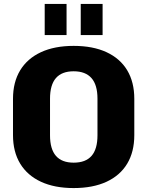

<svg xmlns="http://www.w3.org/2000/svg" viewBox="-20 -944 749 975"><path d="M354 11Q257 11 188 -21Q119 -53 82.5 -113Q46 -173 46 -258V-442Q46 -527 82.5 -587Q119 -647 188 -679Q257 -711 354 -711Q452 -711 521 -679Q590 -647 626 -587Q662 -527 662 -442V-258Q662 -173 626 -113Q590 -53 521 -21Q452 11 354 11ZM354 -118Q415 -118 445 -152.5Q475 -187 475 -257V-443Q475 -513 444.5 -547.5Q414 -582 354 -582Q294 -582 264 -547.5Q234 -513 234 -443V-257Q234 -187 264 -152.5Q294 -118 354 -118ZM318 -924V-766H207V-924ZM501 -924V-766H390V-924Z"/></svg>

Font: Pathway Extreme SemiCondensed ExtraBold
Style: Regular
Weight: 800
Width: 4
Version: Version 1.001;gftools[0.9.26]